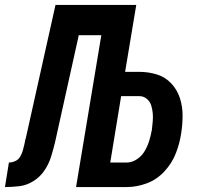

<svg xmlns="http://www.w3.org/2000/svg" viewBox="-64 -755 804 775"><path d="M-44 0Q-15 0 14.5 -3.5Q44 -7 71 -24Q98 -41 115.5 -67Q133 -93 142 -122Q151 -151 158 -180L254 -613H345L243 0H448Q488 0 528.5 -15Q569 -30 599.5 -63Q630 -96 645.5 -135.5Q661 -175 667 -215Q673 -252 673 -289Q673 -326 662 -359.5Q651 -393 627 -418.5Q603 -444 569 -454.5Q535 -465 498 -465H441L486 -735H160L41 -201Q39 -195 37.5 -188.5Q36 -182 35 -175Q32 -162 28.5 -149Q25 -136 18 -123.5Q11 -111 -2 -105Q-15 -99 -28 -99ZM381 -99 425 -367H498Q515 -367 528 -356.5Q541 -346 546 -330.5Q551 -315 552.5 -298.5Q554 -282 552.5 -265Q551 -248 549 -231Q545 -209 538.5 -187.5Q532 -166 520.5 -146Q509 -126 489 -112.5Q469 -99 448 -99Z"/></svg>

Font: Iosevka Sparkle Heavy Oblique
Style: Regular
Weight: 900
Italic angle: -9°
Designer: Belleve Invis
Foundry: Belleve Invis
Version: Version 4.5.0; ttfautohint (v1.8.3)